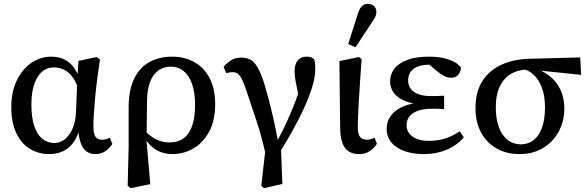

<svg xmlns="http://www.w3.org/2000/svg" viewBox="-20 -792 3072 1003"><path d="M237 13Q181 13 136 -14.5Q91 -42 65 -97Q39 -152 39 -233Q39 -313 68 -372.5Q97 -432 144.5 -464Q192 -496 247 -496Q286 -496 315 -482Q344 -468 365 -440.5Q386 -413 397 -371H419L394 -310Q382 -356 362 -385Q342 -414 316 -427Q290 -440 261 -440Q226 -440 200 -418Q174 -396 159 -352.5Q144 -309 144 -246Q144 -178 159 -133.5Q174 -89 201 -67Q228 -45 264 -45Q294 -45 318.5 -64.5Q343 -84 359 -120Q375 -156 377 -207L384 -382L390 -474L485 -494L502 -481Q495 -434 488.5 -384Q482 -334 477.5 -287.5Q473 -241 470.5 -200.5Q468 -160 468 -131Q468 -93 479 -77.5Q490 -62 513 -62Q524 -62 534.5 -65Q545 -68 554 -72L567 -41Q554 -18 530.5 -2.5Q507 13 477 13Q454 13 434.5 1Q415 -11 403 -41.5Q391 -72 388 -125L397 -124Q386 -79 364 -48.5Q342 -18 310 -2.5Q278 13 237 13Z M647 178 652 -26V-236Q653 -325 681.5 -382.5Q710 -440 761 -468Q812 -496 879 -496Q946 -496 997 -466.5Q1048 -437 1076 -382Q1104 -327 1104 -248Q1104 -163 1073 -105Q1042 -47 991 -17Q940 13 880 13Q849 13 820 2.5Q791 -8 767 -31.5Q743 -55 727 -90H718L728 -116Q751 -93 772.5 -78Q794 -63 816.5 -55.5Q839 -48 865 -48Q911 -48 940.5 -70.5Q970 -93 984.5 -137Q999 -181 999 -244Q999 -310 983 -354.5Q967 -399 938.5 -421.5Q910 -444 873 -444Q836 -444 808 -424.5Q780 -405 764.5 -365.5Q749 -326 748 -266L746 -80L744 -72L765 170L662 191Z M1345 178 1372 -59 1370 24Q1349 -71 1322 -154Q1295 -237 1269 -313Q1256 -352 1245.5 -374Q1235 -396 1224 -405.5Q1213 -415 1195 -415Q1187 -415 1179 -413.5Q1171 -412 1162 -410L1148 -443Q1165 -463 1187 -477Q1209 -491 1240 -491Q1265 -491 1285 -482Q1305 -473 1323.5 -443.5Q1342 -414 1361 -354Q1372 -317 1384 -271.5Q1396 -226 1408.5 -171Q1421 -116 1433 -50L1447 -45L1455 169L1359 191ZM1440 6 1418 -37Q1441 -78 1459.5 -116Q1478 -154 1494 -191Q1510 -228 1525 -267.5Q1540 -307 1554 -351L1548 -253Q1537 -305 1530.5 -336Q1524 -367 1521.5 -386Q1519 -405 1519 -420Q1519 -457 1535.5 -476.5Q1552 -496 1581 -496Q1597 -496 1605.5 -492.5Q1614 -489 1621 -482Q1624 -473 1625.5 -462Q1627 -451 1627 -433Q1627 -389 1610.5 -336Q1594 -283 1567 -224.5Q1540 -166 1507 -107Q1474 -48 1440 6Z M1856 13Q1823 13 1801.5 -1Q1780 -15 1769 -44.5Q1758 -74 1757 -121L1753 -473L1856 -494L1869 -483Q1864 -408 1860 -352Q1856 -296 1854 -255.5Q1852 -215 1850.5 -185Q1849 -155 1849 -133Q1849 -91 1861 -76.5Q1873 -62 1896 -62Q1907 -62 1917.5 -65Q1928 -68 1937 -72L1949 -41Q1935 -18 1911.5 -2.5Q1888 13 1856 13ZM1799 -562 1850 -722Q1859 -750 1872 -761Q1885 -772 1901 -772Q1921 -772 1933.5 -760.5Q1946 -749 1946 -730Q1946 -715 1940 -703Q1934 -691 1921 -672L1837 -545Z M2194 13Q2139 13 2095 -2Q2051 -17 2025.5 -46.5Q2000 -76 2000 -119Q2000 -159 2023 -189Q2046 -219 2087.5 -236.5Q2129 -254 2185 -256V-247Q2133 -249 2095.5 -264.5Q2058 -280 2038 -306Q2018 -332 2018 -366Q2018 -404 2040 -433Q2062 -462 2107 -479Q2152 -496 2221 -496Q2262 -496 2295 -489Q2328 -482 2352 -469Q2376 -456 2388 -439Q2387 -417 2374 -401.5Q2361 -386 2336 -386Q2323 -386 2311.5 -390Q2300 -394 2286.5 -403Q2273 -412 2255 -427L2208 -467L2279 -466L2296 -446Q2278 -450 2260.5 -452Q2243 -454 2224 -454Q2188 -454 2163 -444.5Q2138 -435 2125 -416.5Q2112 -398 2112 -372Q2112 -347 2125.5 -328.5Q2139 -310 2165.5 -300Q2192 -290 2233 -290Q2249 -290 2264 -290.5Q2279 -291 2300 -292V-222Q2276 -224 2264 -224Q2252 -224 2240 -224Q2201 -224 2175.5 -217Q2150 -210 2134 -198Q2118 -186 2111 -171Q2104 -156 2104 -138Q2104 -114 2117 -96Q2130 -78 2156 -67Q2182 -56 2220 -56Q2261 -56 2300.5 -67Q2340 -78 2381 -106L2403 -75Q2381 -48 2349 -28Q2317 -8 2277.5 2.5Q2238 13 2194 13Z M2695 13Q2627 13 2575 -16Q2523 -45 2493.5 -99Q2464 -153 2464 -227Q2464 -312 2499.5 -368Q2535 -424 2598.5 -453.5Q2662 -483 2746 -485L3011 -492L3016 -401L2754 -428L2734 -429Q2682 -427 2645.5 -403.5Q2609 -380 2589.5 -337.5Q2570 -295 2570 -233Q2570 -170 2586.5 -126.5Q2603 -83 2632.5 -60.5Q2662 -38 2701 -38Q2739 -38 2767 -59.5Q2795 -81 2811 -124Q2827 -167 2827 -232Q2827 -267 2820.5 -299Q2814 -331 2800 -358Q2786 -385 2764.5 -404.5Q2743 -424 2711 -432L2726 -444Q2774 -439 2811.5 -420Q2849 -401 2875 -372.5Q2901 -344 2914.5 -306.5Q2928 -269 2928 -226Q2928 -158 2898 -103.5Q2868 -49 2815.5 -18Q2763 13 2695 13Z"/></svg>

Font: Source Serif 4 18pt Medium
Style: Regular
Weight: 500
Designer: Frank Grießhammer
Foundry: Adobe Systems Incorporated
Version: Version 4.004;hotconv 1.0.116;makeotfexe 2.5.65601